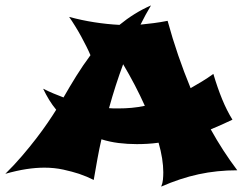

<svg xmlns="http://www.w3.org/2000/svg" viewBox="-79 -631 923 717"><path d="M789.1 -184.1Q768.6 -174.3 748.5 -165.3Q728.5 -156.2 708 -147.9Q752.9 -66.9 807.1 4.9Q731.4 4.9 662.6 19.8Q593.8 34.7 522.9 65.9Q528.3 53.2 529.5 39.8Q530.8 26.4 530.8 12.2Q530.8 -11.2 526.4 -39.3Q522 -67.4 513.2 -98.1Q492.7 -95.2 472.2 -94Q451.7 -92.8 432.1 -92.8Q397.5 -92.8 364 -96.9Q330.6 -101.1 299.8 -110.8Q291.5 -74.7 284.7 -36.9Q277.8 1 271 41Q246.1 28.3 216.3 18.1Q190.9 9.8 157.5 2.4Q124 -4.9 86.9 -4.9Q55.2 -4.9 19.5 0.5Q-16.1 5.9 -59.1 18.1Q-25.9 -14.6 3.2 -48.6Q32.2 -82.5 56.4 -114Q80.6 -145.5 99.4 -173.1Q118.2 -200.7 130.9 -221.2Q116.7 -238.3 104.7 -257.8Q92.8 -277.3 82 -299.8Q101.6 -290 120.6 -282Q139.6 -273.9 158.2 -267.1Q180.7 -306.6 205.6 -346.7Q230.5 -386.7 258.8 -424.8Q252.9 -439 243.9 -457Q234.9 -475.1 224.4 -494.4Q213.9 -513.7 202.1 -532.7Q190.4 -551.8 179.2 -567.9Q226.1 -555.2 273.2 -547.9Q320.3 -540.5 367.2 -538.1Q394 -560.1 423.3 -578.4Q452.6 -596.7 484.9 -610.8Q474.6 -593.8 464.8 -575.7Q455.1 -557.6 445.8 -539.1Q470.2 -541.5 495.1 -544.7Q520 -547.9 546.9 -553.2Q564.9 -487.3 586.4 -424.8Q607.9 -362.3 632.8 -301.8Q654.3 -314 675.5 -326.9Q696.8 -339.8 717.8 -355Q732.9 -303.7 750.5 -260.7Q768.1 -217.8 789.1 -184.1ZM461.9 -235.8Q444.8 -273.9 424.6 -312.7Q404.3 -351.6 380.9 -391.1Q352.1 -314 328.1 -227.1Q336.9 -226.1 345.5 -226.1Q354 -226.1 362.8 -226.1Q387.7 -226.1 412.4 -228.3Q437 -230.5 461.9 -235.8Z"/></svg>

Font: Shojumaru
Style: Regular
Weight: 400
Version: Version 1.001